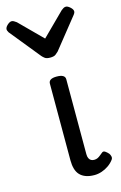

<svg xmlns="http://www.w3.org/2000/svg" viewBox="-177 -901 615 973"><g transform="rotate(-15 130.5 -414.0)"><path d="M193 17Q167 17 148 10Q129 3 117 -10Q105 -23 99.5 -42.5Q94 -62 94 -86V-489Q94 -502 104.5 -508.5Q115 -515 136 -515Q158 -515 169 -508.5Q180 -502 180 -489V-96Q180 -83 184 -74.5Q188 -66 195 -62Q202 -58 211 -58Q222 -58 230 -62Q238 -66 245 -72Q252 -78 260 -84Q267 -89 275.5 -83.5Q284 -78 293 -68Q298 -61 300 -52Q302 -43 296 -35Q285 -20 268 -8Q251 4 231.5 10.5Q212 17 193 17ZM273 -845Q282 -845 295 -833.5Q308 -822 308 -811Q308 -809 307 -805.5Q306 -802 301 -795L174 -636Q168 -630 159 -623Q150 -616 130 -616Q111 -616 102 -623Q93 -630 88 -636L-41 -795Q-45 -802 -46 -805.5Q-47 -809 -47 -811Q-47 -822 -34.5 -833.5Q-22 -845 -12 -845Q-6 -845 0 -841.5Q6 -838 13 -833L130 -716L248 -833Q254 -838 260 -841.5Q266 -845 273 -845Z"/></g></svg>

Font: Playwrite DE Grund
Style: Regular
Weight: 400
Designer: Veronika Burian, José Scaglione
Foundry: TypeTogether
Version: Version 1.002